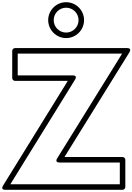

<svg xmlns="http://www.w3.org/2000/svg" viewBox="-25 -1700 1203 1745"><path d="M576 -1630C638.2 -1630 689 -1579.2 689 -1517C689 -1454.8 638.2 -1404 576 -1404C513.8 -1404 463 -1454.8 463 -1517C463 -1579.2 513.8 -1630 576 -1630ZM576 -1680C486.2 -1680 413 -1606.8 413 -1517C413 -1427.2 486.2 -1354 576 -1354C665.8 -1354 739 -1427.2 739 -1517C739 -1606.8 665.8 -1680 576 -1680ZM1085.1 -1213 494.8 -261.2C494.8 -261.2 468.1 -223 516 -223H1064V-25H68.8L657.3 -976.9C657.3 -976.9 683.9 -1015 636 -1015H136V-1213ZM1151.2 -1224.8C1176.5 -1265.5 1130 -1263 1130 -1263H111C100.3 -1263 86 -1253.1 86 -1238V-990C86 -979.3 95.9 -965 111 -965H591.2L2.7 -13.1C-22.4 27.6 24 25 24 25H1089C1099.7 25 1114 15.1 1114 0V-248C1114 -258.7 1104.1 -273 1089 -273H560.9Z"/></svg>

Font: Poland Can Into
Style: BigWritingsOLn
Weight: 700
Foundry: Cannot Into Space Fonts
Version: Version 0.92